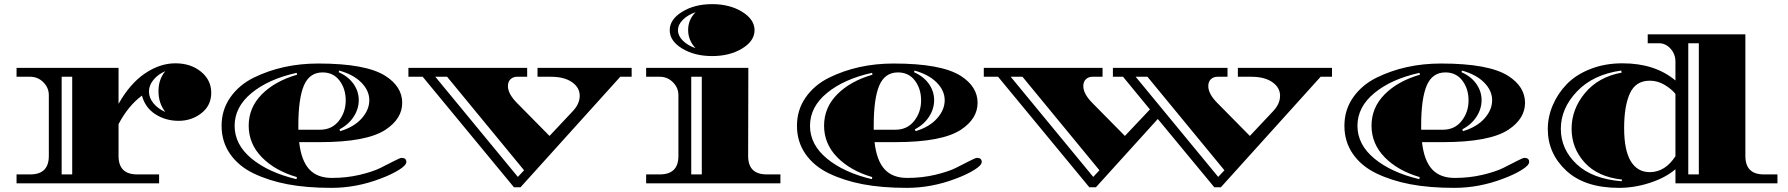

<svg xmlns="http://www.w3.org/2000/svg" viewBox="-20 -886 8641 928"><path d="M666 -424Q599 -374 553 -286V-132Q553 -43 643 -43H749V0H60V-43H126Q216 -43 216 -132V-426Q216 -462 189.5 -488.5Q163 -515 126 -515H60V-558H553V-384Q608 -482 680.5 -531Q753 -580 827.5 -580Q902 -580 951.5 -539.5Q1001 -499 1001 -437.5Q1001 -376 953.5 -339Q906 -302 843.5 -302Q781 -302 731.5 -333.5Q682 -365 666 -424ZM329 -43V-515H278V-43ZM779 -345Q746 -387 746 -445Q746 -503 779 -542Q744 -527 722 -500.5Q700 -474 700 -443.5Q700 -413 722 -386.5Q744 -360 779 -345Z M1527 -199H1426Q1436 -110 1474.5 -68Q1513 -26 1584 -26Q1655 -26 1718.5 -41Q1782 -56 1819 -74.5Q1856 -93 1885 -108Q1914 -123 1921 -123Q1944 -123 1944 -103Q1944 -87 1907.5 -64.5Q1871 -42 1820 -23Q1703 22 1582 22Q1461 22 1369.5 4.5Q1278 -13 1205.5 -48Q1133 -83 1092 -142Q1051 -201 1051 -278Q1051 -355 1093 -415Q1135 -475 1205 -510Q1345 -579 1518 -579Q1749 -579 1843 -519Q1924 -467 1924 -389Q1924 -313 1845 -260Q1754 -199 1527 -199ZM1539 -536Q1476 -536 1449 -473Q1422 -410 1422 -279V-259H1527Q1584 -259 1617.5 -301.5Q1651 -344 1651 -400.5Q1651 -457 1621 -496.5Q1591 -536 1539 -536ZM1416 -525 1414 -534Q1278 -504 1196 -436.5Q1114 -369 1114 -278Q1114 -187 1196 -119.5Q1278 -52 1413 -20L1415 -30Q1309 -61 1245.5 -126Q1182 -191 1182 -278.5Q1182 -366 1245.5 -430Q1309 -494 1416 -525ZM1621 -261 1624 -252Q1691 -272 1728 -313.5Q1765 -355 1765 -401.5Q1765 -448 1726.5 -487Q1688 -526 1619 -545L1617 -537Q1664 -516 1689 -480Q1714 -444 1714 -402Q1714 -360 1689.5 -322Q1665 -284 1621 -261Z M3033 -558V-515H2978L2496 19H2464L2023 -515H1954V-558H2528V-515H2479Q2460 -515 2447.5 -503Q2435 -491 2435 -470Q2435 -432 2480 -387L2636 -229L2746 -346Q2782 -383 2782 -423Q2782 -463 2744.5 -489Q2707 -515 2643 -515H2578V-558ZM2483 -31 2513 -63 2141 -515H2084Z M3686 -43H3752V0H3103V-43H3169Q3259 -43 3259 -132V-426Q3259 -462 3232.5 -488.5Q3206 -515 3169 -515H3103V-558H3597L3596 -132Q3596 -43 3686 -43ZM3372 -43V-515H3321V-43ZM3567 -829Q3627 -792 3627 -740Q3627 -688 3567 -651.5Q3507 -615 3422 -615Q3337 -615 3277 -651.5Q3217 -688 3217 -740Q3217 -792 3277 -829Q3337 -866 3422 -866Q3507 -866 3567 -829ZM3342 -653Q3306 -691 3306 -741Q3306 -791 3342 -827Q3304 -814 3280.5 -790.5Q3257 -767 3257 -740Q3257 -713 3280.5 -689.5Q3304 -666 3342 -653Z M4308 -199H4207Q4217 -110 4255.5 -68Q4294 -26 4365 -26Q4436 -26 4499.5 -41Q4563 -56 4600 -74.5Q4637 -93 4666 -108Q4695 -123 4702 -123Q4725 -123 4725 -103Q4725 -87 4688.5 -64.5Q4652 -42 4601 -23Q4484 22 4363 22Q4242 22 4150.5 4.5Q4059 -13 3986.5 -48Q3914 -83 3873 -142Q3832 -201 3832 -278Q3832 -355 3874 -415Q3916 -475 3986 -510Q4126 -579 4299 -579Q4530 -579 4624 -519Q4705 -467 4705 -389Q4705 -313 4626 -260Q4535 -199 4308 -199ZM4320 -536Q4257 -536 4230 -473Q4203 -410 4203 -279V-259H4308Q4365 -259 4398.5 -301.5Q4432 -344 4432 -400.5Q4432 -457 4402 -496.5Q4372 -536 4320 -536ZM4197 -525 4195 -534Q4059 -504 3977 -436.5Q3895 -369 3895 -278Q3895 -187 3977 -119.5Q4059 -52 4194 -20L4196 -30Q4090 -61 4026.5 -126Q3963 -191 3963 -278.5Q3963 -366 4026.5 -430Q4090 -494 4197 -525ZM4402 -261 4405 -252Q4472 -272 4509 -313.5Q4546 -355 4546 -401.5Q4546 -448 4507.5 -487Q4469 -526 4400 -545L4398 -537Q4445 -516 4470 -480Q4495 -444 4495 -402Q4495 -360 4470.5 -322Q4446 -284 4402 -261Z M6418 -558V-515H6363L5881 19H5849L5576 -311L5277 19H5245L4804 -515H4735V-558H5309V-515H5260Q5241 -515 5228.5 -503Q5216 -491 5216 -470Q5216 -432 5261 -387L5417 -229L5538 -357L5408 -515H5359V-558H5913V-515H5864Q5845 -515 5832.5 -503Q5820 -491 5820 -470Q5820 -432 5865 -387L6021 -229L6131 -346Q6167 -383 6167 -423Q6167 -463 6129.5 -489Q6092 -515 6028 -515H5963V-558ZM5868 -31 5898 -63 5526 -515H5469ZM5264 -31 5294 -63 4922 -515H4865Z M6954 -199H6853Q6863 -110 6901.5 -68Q6940 -26 7011 -26Q7082 -26 7145.5 -41Q7209 -56 7246 -74.5Q7283 -93 7312 -108Q7341 -123 7348 -123Q7371 -123 7371 -103Q7371 -87 7334.5 -64.5Q7298 -42 7247 -23Q7130 22 7009 22Q6888 22 6796.5 4.5Q6705 -13 6632.5 -48Q6560 -83 6519 -142Q6478 -201 6478 -278Q6478 -355 6520 -415Q6562 -475 6632 -510Q6772 -579 6945 -579Q7176 -579 7270 -519Q7351 -467 7351 -389Q7351 -313 7272 -260Q7181 -199 6954 -199ZM6966 -536Q6903 -536 6876 -473Q6849 -410 6849 -279V-259H6954Q7011 -259 7044.5 -301.5Q7078 -344 7078 -400.5Q7078 -457 7048 -496.5Q7018 -536 6966 -536ZM6843 -525 6841 -534Q6705 -504 6623 -436.5Q6541 -369 6541 -278Q6541 -187 6623 -119.5Q6705 -52 6840 -20L6842 -30Q6736 -61 6672.5 -126Q6609 -191 6609 -278.5Q6609 -366 6672.5 -430Q6736 -494 6843 -525ZM7048 -261 7051 -252Q7118 -272 7155 -313.5Q7192 -355 7192 -401.5Q7192 -448 7153.5 -487Q7115 -526 7046 -545L7044 -537Q7091 -516 7116 -480Q7141 -444 7141 -402Q7141 -360 7116.5 -322Q7092 -284 7048 -261Z M8191 -43V-677H8140V-43ZM8078 -588Q8078 -624 8054.5 -650.5Q8031 -677 7998 -677H7944V-720H8416V-132Q8416 -43 8505 -43H8571V0H8078V-68Q8030 -27 7955 -2.5Q7880 22 7805 22Q7640 22 7550.5 -61Q7461 -144 7461 -262Q7461 -321 7485 -377.5Q7509 -434 7553 -479.5Q7597 -525 7667 -552.5Q7737 -580 7822 -580Q7979 -580 8078 -497ZM7954 -496Q7886 -496 7858 -435Q7830 -374 7830 -267Q7830 -160 7862 -107Q7894 -54 7954 -54Q8028 -54 8078 -131V-432Q8061 -454 8027 -475Q7993 -496 7954 -496ZM7818 -535 7816 -545Q7680 -526 7602 -444Q7524 -362 7524 -263.5Q7524 -165 7600 -93Q7676 -21 7818 -10L7820 -18Q7702 -31 7639 -100.5Q7576 -170 7576 -264Q7576 -358 7640.5 -436Q7705 -514 7818 -535Z"/></svg>

Font: Diplomata
Style: Regular
Weight: 400
Width: 7
Designer: Eduardo Rodriguez Tunni
Foundry: Eduardo Rodriguez Tunni
Version: Version 1.001